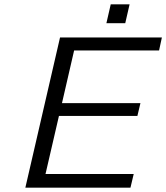

<svg xmlns="http://www.w3.org/2000/svg" viewBox="-20 -866 767 886"><path d="M471 -759 491 -846H578L558 -759ZM97 0 257 -693H727L714 -633H322L266 -390H628L614 -331H252L190 -63H597L582 0Z"/></svg>

Font: Coval
Style: ExtraLight Italic
Weight: 200
Foundry: Context Ltd
Version: Version 001.000